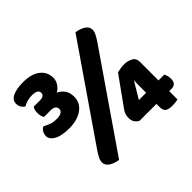

<svg xmlns="http://www.w3.org/2000/svg" viewBox="-152 -804 989 989"><g transform="rotate(-45 343.0 -309.5)"><path d="M122 -498Q155 -498 155 -521Q155 -546 112 -546Q92 -546 76 -541Q60 -536 47 -529Q23 -545 23 -573Q23 -600 51.5 -613Q80 -626 128 -626Q188 -626 221 -600Q254 -574 254 -531Q254 -510 241.5 -492Q229 -474 212 -465Q232 -456 246.5 -437Q261 -418 261 -387Q261 -342 224 -315.5Q187 -289 128 -289Q72 -289 43 -305.5Q14 -322 14 -347Q14 -361 21.5 -373.5Q29 -386 41 -391Q57 -382 74.5 -375.5Q92 -369 116 -369Q139 -369 150.5 -376.5Q162 -384 162 -396Q162 -423 124 -423H77Q73 -429 70 -438.5Q67 -448 67 -460Q67 -485 77 -498ZM534 -61H411Q398 -67 389.5 -79.5Q381 -92 381 -111Q381 -137 395 -157L509 -316Q519 -318 532 -320.5Q545 -323 560 -323Q584 -323 605.5 -312.5Q627 -302 627 -273V-139H670Q673 -133 676 -122.5Q679 -112 679 -100Q679 -79 669.5 -70Q660 -61 646 -61H627V-1Q621 1 609 2.5Q597 4 584 4Q560 4 547 -4.5Q534 -13 534 -39ZM537 -176Q537 -184 537 -198.5Q537 -213 538 -229L484 -139H537ZM500 -617Q531 -612 550.5 -599.5Q570 -587 572 -566Q572 -551 564.5 -536Q557 -521 545 -503L194 7Q163 2 143.5 -10.5Q124 -23 122 -44Q122 -59 129.5 -74Q137 -89 149 -107Z"/></g></svg>

Font: Baloo Paaji 2 ExtraBold
Style: Regular
Weight: 800
Designer: Shuchita Grover, Noopur Datye and Ek Type
Foundry: Ek Type
Version: Version 1.640;hotconv 1.0.111;makeotfexe 2.5.65597; ttfautoh